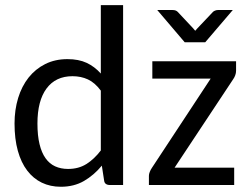

<svg xmlns="http://www.w3.org/2000/svg" viewBox="-20 -714 960 741"><path d="M36.1 0ZM403.8 0Q394.5 0 388.7 -4.2Q382.8 -8.3 381.8 -17.6L373 -74.7Q342.8 -38.1 304.2 -15.6Q265.6 6.8 214.8 6.8Q174.3 6.8 141.4 -9Q108.4 -24.9 85 -55.7Q61.5 -86.4 48.8 -132.1Q36.1 -177.7 36.1 -237.3Q36.1 -290 50 -335.7Q64 -381.3 90.3 -414.6Q116.7 -447.8 154.5 -466.8Q192.4 -485.8 240.2 -485.8Q283.7 -485.8 314.5 -471.4Q345.2 -457 369.1 -430.2V-694.3H455.1V0ZM242.7 -62Q283.2 -62 313.2 -80.8Q343.3 -99.6 369.1 -133.3V-364.3Q346.2 -395 319.3 -407.5Q292.5 -419.9 259.8 -419.9Q194.8 -419.9 159.7 -372.6Q124.5 -325.2 124.5 -237.3Q124.5 -190.9 132.6 -157.7Q140.6 -124.5 155.8 -103.3Q170.9 -82 192.9 -72Q214.8 -62 242.7 -62ZM891.1 -441.4Q891.1 -432.1 887.9 -423.6Q884.8 -415 879.9 -408.2L653.8 -66.9H883.8V0H554.7V-35.6Q554.7 -42 557.9 -50.3Q561 -58.6 566.4 -66.4L793 -410.6H567.9V-477.5H891.1ZM586.9 -675.3H646.5Q658.7 -675.3 665.5 -668.5L725.6 -604.5Q729.5 -600.1 733.4 -595.2L741.7 -604.5L801.8 -668Q804.7 -670.9 810.1 -673.1Q815.4 -675.3 820.8 -675.3H878.4L772 -550.8H692.9Z"/></svg>

Font: Carlito
Style: Regular
Weight: 400
Designer: Lukasz Dziedzic
Foundry: tyPoland Lukasz Dziedzic
Version: Version 1.104